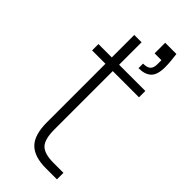

<svg xmlns="http://www.w3.org/2000/svg" viewBox="-243 -793 834 834"><g transform="rotate(45 174.0 -376.0)"><path d="M298 -677Q298 -630 278 -611Q258 -592 219 -592V-620Q244 -620 254.5 -630Q265 -640 265 -662V-687H223V-752H292Q298 -706 298 -677ZM149 -504V-145Q149 -85 171 -62.5Q193 -40 249 -40H310V0H242Q171 0 137.5 -33.5Q104 -67 104 -145V-504H22V-543H104V-681H149V-543H310V-504Z"/></g></svg>

Font: Fz Poppins ExtLt
Style: Regular
Weight: 200
Designer: Ninad Kale (Devanagari), Jonny Pinhorn (Latin)
Foundry: Indian Type Foundry
Version: Vit hóa bi Vntype.Com & FontZin.Com